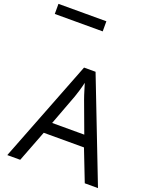

<svg xmlns="http://www.w3.org/2000/svg" viewBox="-210 -1162 1035 1269"><g transform="rotate(20 307.5 -527.5)"><path d="M545 0 459 -221H176L91 0H0L279 -717H360L638 0ZM352 -517Q349 -525 342 -546Q335 -567 328.5 -589.5Q322 -612 318 -624Q311 -593 302 -563.5Q293 -534 287 -517L206 -301H432ZM-24 -984V-1055H313V-984Z"/></g></svg>

Font: Noto Sans Tifinagh Hawad
Style: Regular
Weight: 400
Designer: JamraPatel
Foundry: JamraPatel LLC
Version: Version 2.006; ttfautohint (v1.8.4.7-5d5b)